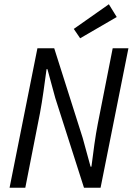

<svg xmlns="http://www.w3.org/2000/svg" viewBox="-20 -883 640 903"><path d="M25 0H99L168 -351C180 -414 190 -492 199 -558H203L240 -422L375 0H453L584 -656H510L440 -301C429 -246 418 -164 410 -99H406L369 -234L235 -656H156L25 0ZM357 -703 529 -803 492 -863 327 -747 357 -703Z"/></svg>

Font: Source Code Variable
Style: Italic
Weight: 400
Italic angle: -11°
Monospace: yes
Designer: Paul D. Hunt, Teo Tuominen
Foundry: Adobe Systems Incorporated
Version: Version 1.005;PS 1.0;hotconv 16.6.54;makeotf.lib2.5.65590